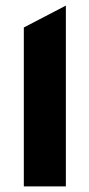

<svg xmlns="http://www.w3.org/2000/svg" viewBox="-20 -665 319 685"><path d="M215 -645V0H65V-567Z"/></svg>

Font: Tajawal Black
Style: Regular
Weight: 900
Designer: Boutros Fonts
Foundry: Created by Boutros International 2017
Version: Version 1.700